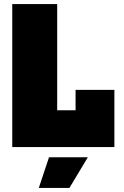

<svg xmlns="http://www.w3.org/2000/svg" viewBox="-20 -720 605 940"><path d="M40 0V-700H260V-180H350V-280H540V0ZM170 200 220 50H410L320 200Z"/></svg>

Font: Tektur Black
Style: Regular
Weight: 900
Designer: Adam Jagosz
Foundry: Adam Jagosz
Version: Version 1.005;gftools[0.9.30]